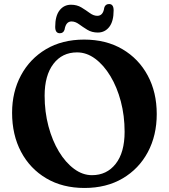

<svg xmlns="http://www.w3.org/2000/svg" viewBox="-20 -914 838 953"><path d="M397.5 -717.5Q506.5 -717.5 587.5 -670Q668.5 -622.5 713.2 -539.2Q758 -456 758 -348Q758 -242 713.8 -159Q669.5 -76 588.8 -28.5Q508 19 399.5 19Q290.5 19 209.8 -28.8Q129 -76.5 84.5 -160.5Q40 -244.5 40 -354.5Q40 -457.5 84 -539.8Q128 -622 208.2 -669.8Q288.5 -717.5 397.5 -717.5ZM598.5 -260Q598.5 -339.5 579.8 -410.5Q561 -481.5 528 -536.2Q495 -591 452.5 -622.5Q410 -654 362.5 -654Q288.5 -654 245 -596.8Q201.5 -539.5 201.5 -439Q201.5 -359 220.5 -287.5Q239.5 -216 272.5 -161.5Q305.5 -107 347.8 -75.8Q390 -44.5 436.5 -44.5Q510 -44.5 554.2 -100.8Q598.5 -157 598.5 -260ZM465.5 -752.5Q436 -752.5 413.5 -766.2Q391 -780 372.2 -793.8Q353.5 -807.5 335 -807.5Q307 -807.5 300.5 -767Q295 -749 277 -749Q254 -749 254 -780.5Q254 -835 275.8 -862.8Q297.5 -890.5 332.5 -890.5Q362 -890.5 384.5 -876.8Q407 -863 425.8 -849.2Q444.5 -835.5 463 -835.5Q492 -835.5 497.5 -876Q503 -894 521.5 -894Q544 -894 544 -862.5Q544 -808 522.2 -780.2Q500.5 -752.5 465.5 -752.5Z"/></svg>

Font: Fraunces 9pt Soft SemiBold
Style: Regular
Weight: 600
Version: Version 1.000;[b76b70a41]